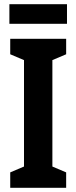

<svg xmlns="http://www.w3.org/2000/svg" viewBox="-20 -900 366 920"><path d="M301 -880H25V-786H301ZM297 0V-74L231 -102V-612L297 -640V-714H29V-640L95 -612V-102L29 -74V0Z"/></svg>

Font: Noto Sans Lao Looped ExtraCondensed
Style: Bold
Weight: 700
Width: 2
Designer: Mark Frömberg, Ben Mitchell
Foundry: The Fontpad Ltd
Version: Version 1.002